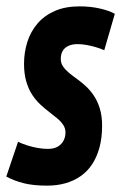

<svg xmlns="http://www.w3.org/2000/svg" viewBox="-47 -574 381 604"><path d="M-27.2 -18.6 9.8 -128Q23 -121.6 39.1 -116.5Q55.2 -111.4 72 -108.5Q88.8 -105.6 103.4 -105.6Q122.4 -105.6 134.6 -112.7Q146.8 -119.8 152.9 -131.6Q159 -143.4 159 -157.2Q159 -170.4 151.9 -181.1Q144.8 -191.8 133.3 -201.4Q121.8 -211 107.8 -221.7Q93.8 -232.4 79.8 -245.4Q65.8 -258.4 54.3 -275.9Q42.8 -293.4 35.7 -317.4Q28.6 -341.4 28.6 -373.2Q28.6 -408.8 38.8 -441.4Q49 -474 70.5 -499.4Q92 -524.8 125.1 -539.4Q158.2 -554 203.6 -554Q237.8 -554 267.3 -547.2Q296.8 -540.4 314.2 -530.6L281 -416Q268 -421.8 253.2 -426Q238.4 -430.2 224.3 -432.7Q210.2 -435.2 196.8 -435.2Q180 -435.2 167.9 -429.5Q155.8 -423.8 150 -413.5Q144.2 -403.2 144.2 -388.8Q144.2 -375.4 151.3 -365Q158.4 -354.6 169.9 -345Q181.4 -335.4 195.4 -325.4Q209.4 -315.4 223.2 -302.7Q237 -290 248.5 -272.7Q260 -255.4 267.1 -232.3Q274.2 -209.2 274.2 -178.2Q274.2 -141 266.2 -111Q258.2 -81 243.6 -58.4Q229 -35.8 207.8 -20.7Q186.6 -5.6 159.8 2.2Q133 10 101.4 10Q58.2 10 28.1 2.5Q-2 -5 -27.2 -18.6Z"/></svg>

Font: Georama
Style: Italic
Weight: 400
Width: 2
Italic angle: -9°
Designer: Jean-Baptiste Levee
Foundry: Production Type
Version: Version 1.000